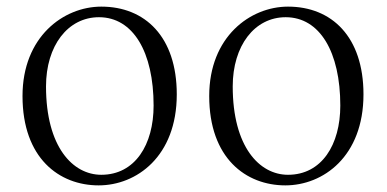

<svg xmlns="http://www.w3.org/2000/svg" viewBox="-20 -546 1168 580"><path d="M278 14C392 14 514 -73 514 -261C514 -435 418 -526 286 -526C172 -526 48 -435 48 -256C48 -68 159 14 278 14ZM286 -18C200 -18 119 -102 119 -285C119 -408 185 -494 279 -494C382 -494 444 -389 444 -227C444 -109 388 -18 286 -18Z M842 14C956 14 1078 -73 1078 -261C1078 -435 982 -526 850 -526C736 -526 612 -435 612 -256C612 -68 723 14 842 14ZM850 -18C764 -18 683 -102 683 -285C683 -408 749 -494 843 -494C946 -494 1008 -389 1008 -227C1008 -109 952 -18 850 -18Z"/></svg>

Font: Source Han Serif CN Light
Style: Regular
Weight: 300
Designer: Ryoko NISHIZUKA 西塚涼子 (kana & ideographs); Frank Grießhammer (Latin, Greek & Cyrillic); Wenlong ZHANG 张文龙 (bopomofo); San
Foundry: Adobe
Version: Version 2.003;hotconv 1.1.1;makeotfexe 2.6.0